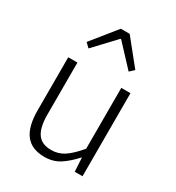

<svg xmlns="http://www.w3.org/2000/svg" viewBox="-196 -937 980 1069"><g transform="rotate(30 294.5 -402.5)"><path d="M253 13Q170 13 130.5 -38Q91 -89 91 -193V-534H150V-200Q150 -117 177.5 -78Q205 -39 266 -39Q312 -39 349.5 -64Q387 -89 432 -143V-534H491V0H441L436 -88H434Q394 -43 351.5 -15Q309 13 253 13ZM137 -659 265 -818H322L450 -659L422 -633L296 -768H291L164 -633Z"/></g></svg>

Font: Noto Sans KR Thin Light
Style: Regular
Weight: 300
Version: Version 2.004-H2;hotconv 1.0.118;makeotfexe 2.5.65603